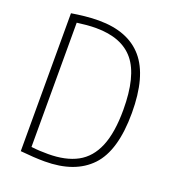

<svg xmlns="http://www.w3.org/2000/svg" viewBox="-137 -850 856 957"><g transform="rotate(20 291.5 -371.0)"><path d="M208.5 5.5Q154 5.5 80 -2V-733.5Q113 -739 150 -743Q187 -747 223.5 -747Q379 -747 457.2 -655.8Q535.5 -564.5 535.5 -370Q535.5 -170 452.2 -82.2Q369 5.5 208.5 5.5ZM212.5 -35Q305.5 -35 367 -68.2Q428.5 -101.5 459.2 -175.2Q490 -249 490 -370Q490 -548.5 425.2 -627.8Q360.5 -707 223 -707Q199.5 -707 174 -704.8Q148.5 -702.5 123 -699V-40Q147.5 -37 169 -36Q190.5 -35 212.5 -35Z"/></g></svg>

Font: Encode Sans Condensed ExtraLight
Style: Regular
Weight: 200
Width: 3
Designer: Multiple Designers
Foundry: Impallari Type
Version: Version 3.000; ttfautohint (v1.8.3) -l 8 -r 50 -G 200 -x 14 